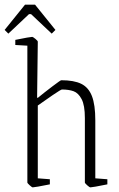

<svg xmlns="http://www.w3.org/2000/svg" viewBox="-34 -798 513 828"><path d="M84 -11V-601L32 -604V-626Q96 -639 105 -639Q108 -639 118.5 -630.5Q129 -622 129 -618L126 -377L129 -376Q157 -399 192 -425.5Q227 -452 230 -452Q285 -452 316.5 -436.5Q348 -421 362.5 -383.5Q377 -346 377 -279V-29L429 -25V-3Q365 10 356 10Q352 10 342 1Q332 -8 332 -11V-289Q332 -344 318 -370.5Q304 -397 283.5 -404.5Q263 -412 233 -412Q229 -412 193.5 -388Q158 -364 129 -343V-29L181 -25V-3Q116 10 107 10Q104 10 94 1Q84 -8 84 -11ZM-14 -669 74 -778H117L205 -669L189 -653L100 -737H91L2 -653Z"/></svg>

Font: Grenze ExtraLight
Style: Regular
Weight: 275
Designer: Renata Polastri
Foundry: Omnibus-Type
Version: Version 1.002; ttfautohint (v1.8)